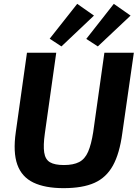

<svg xmlns="http://www.w3.org/2000/svg" viewBox="-20 -964 722 997"><path d="M675 -690 615 -272Q601 -167 566.5 -104.5Q532 -42 470.5 -14.5Q409 13 310 13Q214 13 153.5 -16Q93 -45 70 -109Q47 -173 62 -278L120 -690H272L213 -272Q204 -209 209.5 -172.5Q215 -136 239.5 -121.5Q264 -107 312 -107Q361 -107 391 -122.5Q421 -138 437.5 -176Q454 -214 464 -278L522 -690ZM381 -944 468 -883 299 -723 238 -763ZM571 -944 658 -883 488 -723 428 -762Z"/></svg>

Font: Exo 2
Style: Bold Italic
Weight: 700
Italic angle: -8°
Designer: Natanael Gama
Foundry: Natanael Gama
Version: Version 2.010